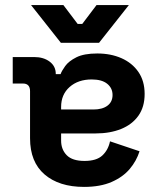

<svg xmlns="http://www.w3.org/2000/svg" viewBox="-20 -720 617 754"><path d="M548 -351Q548 -300 523.5 -265.5Q499 -231 455.5 -213.5Q412 -196 356 -196H220V-168Q220 -133 242 -110.5Q264 -88 312 -88Q359 -88 382 -109.5Q405 -131 412 -165L528 -126Q516 -88 489.5 -56.5Q463 -25 418.5 -5.5Q374 14 310 14Q212 14 155 -35Q98 -84 98 -177V-362Q98 -392 70 -392H30V-496H114Q151 -496 175 -478Q199 -460 199 -430V-429H218Q222 -441 236 -460.5Q250 -480 280 -495Q310 -510 362 -510Q415 -510 457 -491.5Q499 -473 523.5 -437.5Q548 -402 548 -351ZM220 -300V-290H347Q382 -290 402 -305Q422 -320 422 -347Q422 -374 401 -391Q380 -408 340 -408Q287 -408 253.5 -378.5Q220 -349 220 -300ZM219 -552 102 -700H229L285 -626H303L359 -700H486L369 -552Z"/></svg>

Font: Space 7353
Style: Regular
Weight: 400
Designer: Christine Claussen + Ruben Lyon  (Space 7353)
Version: Version 1.000;FEAKit 1.0